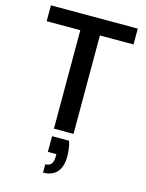

<svg xmlns="http://www.w3.org/2000/svg" viewBox="-140 -784 866 1136"><g transform="rotate(15 293.0 -216.0)"><path d="M233 0V-603H27V-700H559V-603H353V0ZM238 268V217Q263 217 274.5 202Q286 187 286 157V142H234V46H338Q346 70 349 94Q352 118 352 138Q352 201 323 234.5Q294 268 238 268Z"/></g></svg>

Font: DM Sans 17pt SemiBold
Style: Regular
Weight: 600
Version: Version 4.004;gftools[0.9.30]